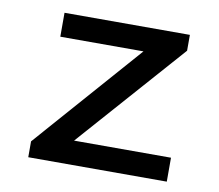

<svg xmlns="http://www.w3.org/2000/svg" viewBox="-61 -561 722 632"><g transform="rotate(10 300.0 -244.5)"><path d="M71 0V-53L384 -409H106V-489H525V-436L210 -80H534V0Z"/></g></svg>

Font: SauceCodePro Nerd Font Mono
Style: Regular
Weight: 500
Monospace: yes
Designer: Paul D. Hunt, Teo Tuominen
Foundry: Adobe Systems Incorporated
Version: Version 2.030;PS 1.000;hotconv 16.6.51;makeotf.lib2.5.65220;